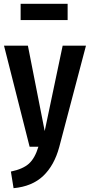

<svg xmlns="http://www.w3.org/2000/svg" viewBox="-20 -768 471 1005"><path d="M290 2Q264 98 206 153Q148 208 51 217L37 130Q100 117 131.5 88.5Q163 60 181 0H135L1 -529H126L214 -82L308 -529H430ZM88 -663V-748H334V-663Z"/></svg>

Font: Fira Sans Compressed Medium
Style: Regular
Weight: 500
Width: 1
Designer: bBox Type GmbH & Carrois Corporate GbR & Edenspiekermann AG
Foundry: bBox Type GmbH & Carrois Corporate GbR & Edenspiekermann AG
Version: Version 4.301